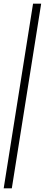

<svg xmlns="http://www.w3.org/2000/svg" viewBox="-51 -810 243 1040"><path d="M172 -790 13 210H-31L128 -790Z"/></svg>

Font: Georama Condensed Light
Style: Italic
Weight: 300
Width: 3
Italic angle: -9°
Designer: Jean-Baptiste Levee
Foundry: Production Type
Version: Version 1.000